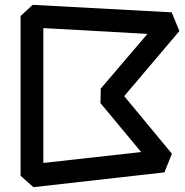

<svg xmlns="http://www.w3.org/2000/svg" viewBox="-20 -756 766 793"><path d="M118 17 65 -30V-690L115 -736L689 -705L721 -628L493 -359L690 -121L659 -44ZM159 -83 563 -128 395 -330 396 -390 589 -616 159 -640Z"/></svg>

Font: ZCOOL KuaiLe
Style: Regular
Weight: 400
Designer: Lui Bingke
Foundry: ZCOOL
Version: Version 3.51;August 12, 2021;FontCreator 13.0.0.2613 64-bit